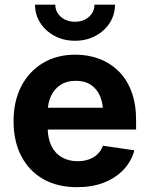

<svg xmlns="http://www.w3.org/2000/svg" viewBox="-20 -777 628 808"><path d="M304.2 10.7Q221.7 10.7 161.9 -23.4Q102.1 -57.6 69.6 -120.1Q37.1 -182.6 37.1 -267.1Q37.1 -350.6 69.3 -413.3Q101.6 -476.1 160.2 -511.5Q218.8 -546.9 297.4 -546.9Q351.6 -546.9 397.9 -529.3Q444.3 -511.7 479.2 -477.3Q514.2 -442.9 533.4 -391.4Q552.7 -339.8 552.7 -272.5V-231.9H95.2V-323.7H481.9L414.1 -299.8Q414.1 -341.8 400.9 -372.6Q387.7 -403.3 362.1 -420.2Q336.4 -437 298.8 -437Q261.2 -437 234.9 -419.9Q208.5 -402.8 194.6 -373Q180.7 -343.3 180.7 -304.7V-240.2Q180.7 -194.8 196.3 -163.1Q211.9 -131.3 240.5 -115Q269 -98.6 307.1 -98.6Q333 -98.6 354.2 -106.2Q375.5 -113.8 390.4 -128.2Q405.3 -142.6 413.1 -163.6L545.4 -144.5Q532.7 -97.7 499.8 -62.7Q466.8 -27.8 417.2 -8.5Q367.7 10.7 304.2 10.7ZM295.4 -605.5Q248 -605.5 210 -625.7Q171.9 -646 149.7 -680.4Q127.4 -714.8 127.4 -757.3H212.9Q212.9 -726.1 236.6 -705.8Q260.3 -685.5 295.4 -685.5Q330.6 -685.5 354 -705.8Q377.4 -726.1 377.4 -757.3H463.9Q463.9 -714.8 441.7 -680.4Q419.4 -646 381.3 -625.7Q343.3 -605.5 295.4 -605.5Z"/></svg>

Font: Inter 18pt
Style: Bold
Weight: 700
Designer: Rasmus Andersson
Foundry: rsms
Version: Version 4.001;git-66647c0bb